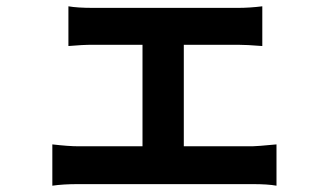

<svg xmlns="http://www.w3.org/2000/svg" viewBox="-20 -562 1040 609"><path d="M197 -542Q225 -537 276 -537H734Q772 -537 812 -542V-416Q762 -420 734 -420H563V-98H781Q794 -98 857 -104V27Q830 22 781 22H228Q180 22 146 27V-104Q198 -98 228 -98H432V-420H276Q241 -420 197 -416Z"/></svg>

Font: Swei Fan Sans CJK TC
Style: Bold
Weight: 700
Version: Version 2.130